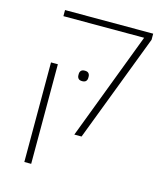

<svg xmlns="http://www.w3.org/2000/svg" viewBox="-118 -686 830 974"><g transform="rotate(15 297.5 -199.0)"><path d="M279 -272Q265 -272 259 -279Q253 -286 253 -296V-303Q253 -313 259 -320Q265 -327 279 -327Q293 -327 299 -320Q305 -313 305 -303V-296Q305 -286 299 -279Q293 -272 279 -272ZM526 -566H102V-598H565V-566L349 0H311ZM102 -323H138V200H102Z"/></g></svg>

Font: IBM Plex Sans Hebrew ExtLt
Style: Regular
Weight: 200
Designer: Mike Abbink, Paul van der Laan, Pieter van Rosmalen, Yanek Iontef
Foundry: Bold Monday
Version: Version 1.3